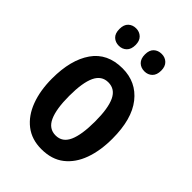

<svg xmlns="http://www.w3.org/2000/svg" viewBox="-219 -836 943 943"><g transform="rotate(45 252.5 -364.5)"><path d="M458 -273Q458 -190 435 -126.5Q412 -63 365.5 -26.5Q319 10 247 10Q180 10 133.5 -26Q87 -62 63 -126Q39 -190 39 -273Q39 -402 91.5 -477.5Q144 -553 249 -553Q344 -553 401 -481Q458 -409 458 -273ZM159 -272Q159 -181 180.5 -134Q202 -87 249 -87Q296 -87 317 -134Q338 -181 338 -273Q338 -364 316.5 -409.5Q295 -455 248 -455Q202 -455 180.5 -409.5Q159 -364 159 -272ZM101 -679Q101 -709 117 -724Q133 -739 157 -739Q181 -739 197 -723.5Q213 -708 213 -679Q213 -649 197 -633.5Q181 -618 157 -618Q133 -618 117 -633Q101 -648 101 -679ZM278 -679Q278 -709 294 -724Q310 -739 335 -739Q359 -739 375 -723.5Q391 -708 391 -679Q391 -649 375 -633.5Q359 -618 335 -618Q310 -618 294 -633.5Q278 -649 278 -679Z"/></g></svg>

Font: Noto Sans Disp Cond SemBd
Style: Regular
Weight: 600
Width: 3
Designer: Monotype Design Team
Foundry: Monotype Imaging Inc.
Version: Version 2.000;GOOG;noto-source:20170915:90ef993387c0; ttfaut